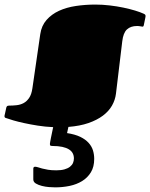

<svg xmlns="http://www.w3.org/2000/svg" viewBox="-22 -537 654 836"><path d="M393.1 -517.1Q424.3 -517.1 455.6 -513.4Q486.8 -509.8 514.9 -503.9Q543 -498 566.2 -491Q589.4 -483.9 604 -477.1Q606.4 -476.1 609.1 -474.1Q611.8 -472.2 611.8 -466.8Q611.8 -465.3 611.3 -462.9Q610.8 -460.4 610.4 -458L604.5 -429.2Q603.5 -423.3 601.8 -422.1Q600.1 -420.9 598.6 -420.9Q596.2 -420.9 589.4 -422.4Q582.5 -423.8 574.7 -423.8Q546.9 -423.8 530.8 -408.9Q514.6 -394 510.3 -356.9L482.9 -128.9Q479.5 -101.6 465.6 -77.1Q451.7 -52.7 426 -33.4Q400.4 -14.2 363 -1.2Q325.7 11.7 275.9 15.6L270 42.5Q304.7 47.9 327.4 58.8Q350.1 69.8 363.8 85Q377.4 100.1 382.8 117.9Q388.2 135.7 388.2 154.8Q388.2 189.5 373.8 213.1Q359.4 236.8 335.4 251.5Q311.5 266.1 281 272.5Q250.5 278.8 218.3 278.8Q208 278.8 191.9 277.6Q175.8 276.4 160.4 272.5Q145 268.6 134 262Q123 255.4 123 244.1V197.3Q123 192.4 125.5 190.7Q127.9 189 130.4 189Q136.2 189 143.6 191.4Q150.9 193.8 161.6 196.8Q172.4 199.7 187 202.1Q201.7 204.6 223.1 204.6Q244.1 204.6 258.8 200.4Q273.4 196.3 282.7 189Q292 181.6 295.9 172.4Q299.8 163.1 299.8 152.8Q299.8 140.6 294.7 130.6Q289.6 120.6 278.3 113.5Q267.1 106.4 249.3 102.5Q231.4 98.6 206.1 98.6Q203.6 98.6 199.5 97.9Q195.3 97.2 195.3 89.4Q195.3 87.9 196.5 80.8Q197.8 73.7 199.7 63.7Q201.7 53.7 204.3 41.5Q207 29.3 209.5 16.6Q174.8 15.1 142.6 10Q110.4 4.9 83.5 -1Q56.6 -6.8 36.4 -12.7Q16.1 -18.6 5.9 -22.5Q2 -23.4 -0.2 -25.1Q-2.4 -26.9 -2.4 -30.8Q-2.4 -32.7 -2 -35.2Q-1.5 -37.6 -0.5 -41L5.4 -68.4Q6.3 -72.3 8.8 -74.7Q11.2 -77.1 17.6 -77.1Q33.7 -77.1 50 -78.9Q66.4 -80.6 80.3 -87.9Q94.2 -95.2 104.7 -110.4Q115.2 -125.5 119.1 -152.8L153.3 -388.2Q158.7 -425.3 180.7 -450.2Q202.6 -475.1 235.1 -490Q267.6 -504.9 308.6 -511Q349.6 -517.1 393.1 -517.1Z"/></svg>

Font: Fascinate
Style: Regular
Weight: 900
Designer: Astigmatic (AOETI)
Foundry: Astigmatic (AOETI)
Version: Version 1.000